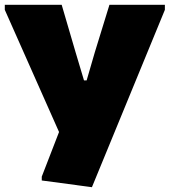

<svg xmlns="http://www.w3.org/2000/svg" viewBox="-22 -560 708 800"><path d="M152 192V176L224 -10L-2 -519V-540H235L293 -342L328 -225H339L373 -342L434 -540H665V-519L361 220Z"/></svg>

Font: Plata Sans Black
Style: Regular
Weight: 900
Designer: Pablo Impallari, Andres Torresi, & Cristiano Sobral
Foundry: Pablo Impallari, Andres Torresi, & Cristiano Sobral
Version: Version 1.00;December 28, 2019;FontCreator 12.0.0.2547 64-bi